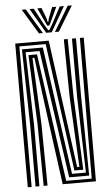

<svg xmlns="http://www.w3.org/2000/svg" viewBox="-64 -1024 602 1065"><g transform="rotate(-5 237.5 -492.0)"><path d="M46.5 0V-800H233.2L276.8 -475.5L329 -87.8H341.5L321.5 -477L317.2 -800H338.8L343.2 -477L361.8 -70.2H312.2L214.5 -782.5H68V0ZM89.8 0V-343L80.8 -765H197.2L297.5 -52.8H374.8L362.8 -477L362.5 -800H384.8L385 -477L391.5 -35H280L177.5 -747.2H99.8L111.2 -343V0ZM135 0 131 -343 114 -729.8H161.8L261.8 -17H404.2L406.5 -800H428L426 0H240.8L194.2 -344L145.5 -712.2H135L152.5 -343L156.5 0ZM98.8 -983.8H121.2L204.8 -844.8H182.8ZM142.5 -983.8H165.8L216.8 -888.5L235.2 -858.2H241.2L259.5 -888.5L310.5 -983.8H333.8L253.8 -844.8H222.8ZM185.8 -983.8H209L232.5 -921.8L236.5 -903.8H239.8L244 -921.8L268 -983.8H291.2L256.5 -909.2L244.2 -883.5H232.2L220 -909.2ZM355 -983.8H377.8L293.5 -844.8H271.5Z"/></g></svg>

Font: Big Shoulders Inline Display Thin
Style: Bold
Weight: 700
Version: Version 2.002